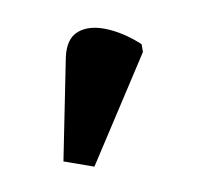

<svg xmlns="http://www.w3.org/2000/svg" viewBox="-40 -853 307 292"><g transform="rotate(-10 114.0 -707.5)"><path d="M85 -603 40 -619 71 -774Q77 -802 95.5 -809Q114 -816 139 -806Q164 -796 188 -774V-762Z"/></g></svg>

Font: Noto Serif ExtraCondensed
Style: Bold
Weight: 700
Width: 2
Designer: Monotype Design Team
Foundry: Monotype Imaging Inc.
Version: Version 2.014; ttfautohint (v1.8.4.7-5d5b)